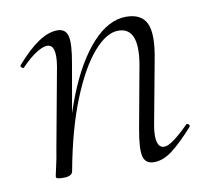

<svg xmlns="http://www.w3.org/2000/svg" viewBox="-55 -459 573 529"><g transform="rotate(-10 231.5 -195.0)"><path d="M336 9Q312 9 306.5 -12.5Q301 -34 311 -89L340 -248Q364 -365 301 -365Q268 -365 231.5 -323Q195 -281 162.5 -200.5Q130 -120 109 -6L98 -7Q119 -123 154 -211.5Q189 -300 234.5 -349.5Q280 -399 329 -399Q372 -399 386 -368.5Q400 -338 386 -267L353 -89Q348 -58 353 -43Q358 -28 371 -28Q382 -28 400 -41.5Q418 -55 440 -77Q443 -81 447.5 -77Q452 -73 448 -69Q415 -32 388.5 -11.5Q362 9 336 9ZM83 8Q70 8 66 6.5Q62 5 62 2Q62 -1 67.5 -24.5Q73 -48 77 -74L118 -297Q128 -358 101 -358Q89 -358 70 -346Q51 -334 29 -311Q26 -307 21.5 -311.5Q17 -316 21 -319Q54 -357 82.5 -376Q111 -395 136 -395Q159 -395 164.5 -373.5Q170 -352 160 -297L109 -6Q107 8 83 8Z"/></g></svg>

Font: Cormorant Light Light
Style: Italic
Weight: 300
Italic angle: -10°
Version: Version 4.000